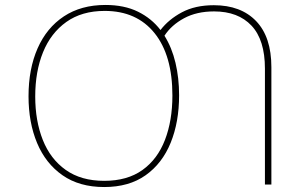

<svg xmlns="http://www.w3.org/2000/svg" viewBox="-20 -744 1240 774"><path d="M400 10Q300 10 232 -37.5Q164 -85 129.5 -167.5Q95 -250 95 -356Q95 -466 131.5 -549Q168 -632 237.5 -678Q307 -724 405 -724Q481 -724 536 -697Q591 -670 627 -623Q660 -666 713.5 -694.5Q767 -723 842 -723Q951 -723 1012.5 -659Q1074 -595 1074 -473V0H1048V-467Q1048 -583 994 -640.5Q940 -698 843 -698Q773 -698 722 -670.5Q671 -643 643 -600Q673 -552 687.5 -490.5Q702 -429 702 -360Q702 -252 668 -168.5Q634 -85 567 -37.5Q500 10 400 10ZM400 -15Q493 -15 554 -58.5Q615 -102 645 -180Q675 -258 675 -359Q675 -521 603 -610.5Q531 -700 402 -700Q310 -700 247.5 -655.5Q185 -611 153.5 -533.5Q122 -456 122 -355Q122 -257 152.5 -180Q183 -103 245 -59Q307 -15 400 -15Z"/></svg>

Font: Noto Sans Mono Thin
Style: Regular
Weight: 100
Designer: Monotype Design Team
Foundry: Monotype Imaging Inc.
Version: Version 2.014